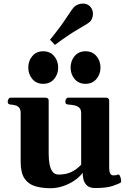

<svg xmlns="http://www.w3.org/2000/svg" viewBox="-20 -1023 717 1057"><path d="M257.8 13.2Q211.4 13.2 174.1 2.2Q136.7 -8.8 115.2 -40Q93.8 -71.3 93.8 -131.8V-399.9Q93.8 -420.9 85.2 -430.4Q76.7 -439.9 64.5 -443.1Q52.2 -446.3 40 -447.3Q29.8 -448.2 26.1 -451.4Q22.5 -454.6 22.5 -465.3Q22.5 -470.7 26.9 -478Q31.2 -485.4 39.1 -485.4H230Q248 -485.4 248 -467.8V-176.3Q248 -142.6 253.2 -116.9Q258.3 -91.3 270.3 -76.7Q282.2 -62 302.2 -62Q344.2 -62 373.5 -76.4Q402.8 -90.8 426.8 -116.2V-399.9Q426.8 -420.9 416 -430.4Q405.3 -439.9 389.2 -443.1Q373 -446.3 357.4 -447.3Q347.2 -448.2 343.5 -451.4Q339.8 -454.6 339.8 -465.3Q339.8 -470.7 344 -478Q348.1 -485.4 356.4 -485.4H563Q581.1 -485.4 581.1 -467.8V-108.4Q581.1 -74.2 587.9 -65.9Q594.7 -57.6 602.5 -57.6Q609.4 -57.6 616.2 -58.3Q623 -59.1 627.9 -61.5Q636.2 -65.4 641.6 -51.5Q647 -37.6 647 -26.4Q647 -19.5 644.5 -18.1Q633.8 -10.7 599.9 0.7Q565.9 12.2 504.4 12.2Q472.2 12.2 457.3 -3.2Q442.4 -18.6 438.7 -38.3Q435.1 -58.1 435.1 -71.8Q419.4 -49.8 391.4 -30.3Q363.3 -10.7 328.4 1.2Q293.5 13.2 257.8 13.2ZM450.7 -561.5Q413.1 -561.5 390.9 -587.9Q368.7 -614.3 368.7 -650.8Q368.7 -688 390.9 -714.4Q413.1 -740.7 450.7 -740.7Q488.3 -740.7 510.7 -714.4Q533.2 -688 533.2 -650.8Q533.2 -614.3 510.7 -587.9Q488.3 -561.5 450.7 -561.5ZM217.8 -561.5Q180.2 -561.5 158 -587.9Q135.7 -614.3 135.7 -650.8Q135.7 -688 158 -714.4Q180.2 -740.7 217.8 -740.7Q255.4 -740.7 277.8 -714.4Q300.3 -688 300.3 -650.8Q300.3 -614.3 277.8 -587.9Q255.4 -561.5 217.8 -561.5ZM282.7 -775.9 255.4 -804.2Q312 -873.5 345 -924.3Q377.9 -975.1 389.2 -985.8Q397 -993.2 409.9 -998.3Q422.9 -1003.4 436.5 -1003.4Q447.8 -1003.4 458 -999.5Q468.3 -995.6 476.1 -987.3Q484.4 -978.5 488 -968Q491.7 -957.5 491.7 -946.3Q491.7 -933.6 487.3 -922.1Q482.9 -910.6 475.6 -903.8Q464.4 -893.1 410.9 -862.5Q357.4 -832 282.7 -775.9Z"/></svg>

Font: Gelasio
Style: Regular
Weight: 400
Designer: Eben Sorkin
Foundry: Eben Sorkin
Version: Version 1.008